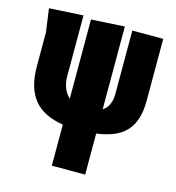

<svg xmlns="http://www.w3.org/2000/svg" viewBox="-112 -856 874 951"><g transform="rotate(15 325.0 -380.0)"><path d="M411 -760V-335.5Q418.5 -340 425.8 -347.2Q433 -354.5 438.8 -365.2Q444.5 -376 448.2 -390.5Q452 -405 452 -424.5V-750H610.5V-433.5Q610.5 -377 597.2 -337.8Q584 -298.5 558.5 -272.5Q533 -246.5 495.8 -232Q458.5 -217.5 411 -211V-0.5H240V-211Q190.5 -219 153 -237.2Q115.5 -255.5 90.8 -285.5Q66 -315.5 53.5 -358Q41 -400.5 41 -457V-631.5L24.5 -750L199 -760V-448Q199 -427 202.8 -410.8Q206.5 -394.5 212.5 -381.8Q218.5 -369 225.8 -359.8Q233 -350.5 240 -344V-750Z"/></g></svg>

Font: B612 Mono
Style: Bold
Weight: 700
Version: Version 1.005